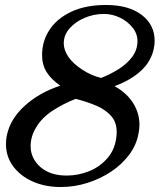

<svg xmlns="http://www.w3.org/2000/svg" viewBox="-20 -740 641 771"><path d="M224 11Q161 11 111.5 -11Q62 -33 33 -72Q4 -111 4 -161Q4 -178 7 -194Q20 -261 78.5 -314.5Q137 -368 222 -396Q186 -421 167.5 -450Q149 -479 149 -519Q149 -575 179 -620.5Q209 -666 266.5 -693Q324 -720 406 -720Q496 -720 548.5 -680.5Q601 -641 601 -576Q601 -562 598 -547Q588 -495 547.5 -457Q507 -419 440 -394Q490 -366 515 -325.5Q540 -285 540 -239Q540 -230 539 -221Q538 -212 536 -203Q528 -158 499 -119Q470 -80 426.5 -51Q383 -22 331 -5.5Q279 11 224 11ZM386 -427Q424 -442 456.5 -462.5Q489 -483 510 -510.5Q531 -538 532 -572Q533 -603 513 -628.5Q493 -654 462 -669Q431 -684 397 -684Q356 -684 319 -668Q282 -652 259 -625.5Q236 -599 236 -566Q236 -539 255 -511Q275 -483 311.5 -459.5Q348 -436 386 -427ZM248 -35Q293 -35 336.5 -52Q380 -69 411.5 -105Q443 -141 448 -196Q452 -243 429 -271Q406 -299 367 -315.5Q328 -332 284 -343Q235 -324 192 -296Q149 -268 126 -230Q103 -193 103 -153Q103 -104 142 -69.5Q181 -35 248 -35Z"/></svg>

Font: Playball
Style: Regular
Weight: 400
Designer: Robert E. Leuschke
Foundry: Robert E. Leuschke
Version: Version 1.010